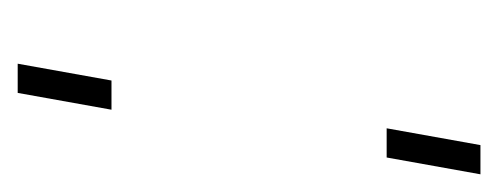

<svg xmlns="http://www.w3.org/2000/svg" viewBox="-193 -370 563 217"><g transform="rotate(90 88.5 -261.5)"><path d="M125 -417 144 -523H177L158 -417ZM52 0 71 -106H104L85 0Z"/></g></svg>

Font: Tomorrow ExtraLight
Style: Italic
Weight: 275
Italic angle: -10°
Designer: Tony de Marco, Monica Rizzolli
Foundry: Just in Type
Version: Version 2.002